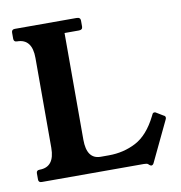

<svg xmlns="http://www.w3.org/2000/svg" viewBox="-77 -731 769 815"><g transform="rotate(-10 307.5 -324.0)"><path d="M598 -188Q606 -185 606 -178Q606 -177 606 -175.5Q606 -174 604 -170L521 4Q517 12 510 12Q509 12 506 10.5Q503 9 498 4Q494 0 480 0H40Q26 0 26 -13V-40Q26 -53 40 -53Q105 -53 105 -136V-523Q105 -606 40 -606Q26 -606 26 -620V-646Q26 -660 40 -660H306Q323 -660 323 -646V-620Q323 -606 307 -606H245V-146Q245 -62 305 -62H340Q404 -62 457.5 -90Q511 -118 549 -194L552 -200Q555 -208 562 -208Q567 -208 570 -205Z"/></g></svg>

Font: Young Serif
Style: Regular
Weight: 400
Designer: Bastien Sozeau
Foundry: NBR — Bastien Sozeau
Version: Version 3.004; ttfautohint (v1.8.4.7-5d5b);gftools[0.9.33]